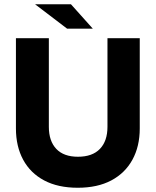

<svg xmlns="http://www.w3.org/2000/svg" viewBox="-20 -870 733 904"><path d="M346 14Q253 14 188 -20.5Q123 -55 89 -118Q55 -181 55 -265V-690H210V-273Q210 -206 245 -169Q280 -132 347 -132Q415 -132 450.5 -169Q486 -206 486 -273V-690H638V-265Q638 -181 603.5 -118Q569 -55 504 -20.5Q439 14 346 14ZM296 -735 145 -850H314L417 -735Z"/></svg>

Font: Radio Canada Big
Style: Bold
Weight: 700
Designer: Étienne Aubert Bonn
Foundry: Coppers and Brasses
Version: Version 1.001